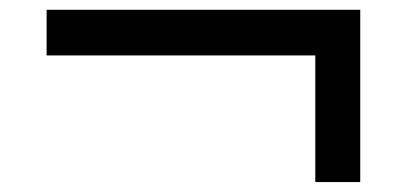

<svg xmlns="http://www.w3.org/2000/svg" viewBox="-20 -468 822 388"><path d="M617.2 -100.1V-356H74.2V-448.2H708V-100.1Z"/></svg>

Font: Orkney
Style: Bold
Weight: 700
Designer: Samuel Oakes and Alfredo Marco Pradil
Foundry: Alfredo Marco Pradil
Version: 1.0